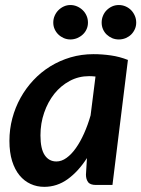

<svg xmlns="http://www.w3.org/2000/svg" viewBox="-20 -736 562 764"><path d="M17.5 0ZM427.5 0 489 -497.5C467 -506.2 444.4 -512.2 421.2 -515.5C398.1 -518.8 375 -520.5 352 -520.5C320 -520.5 289.6 -516.2 260.8 -507.8C231.9 -499.2 205.1 -487.3 180.2 -472C155.4 -456.7 133 -438.3 113 -417C93 -395.7 75.9 -372.2 61.8 -346.8C47.6 -321.2 36.7 -294 29 -265C21.3 -236 17.5 -206.2 17.5 -175.5C17.5 -144.8 21.1 -118.1 28.2 -95.2C35.4 -72.4 45.2 -53.4 57.8 -38.2C70.2 -23.1 84.9 -11.7 101.8 -4C118.6 3.7 136.7 7.5 156 7.5C190 7.5 221.2 -2.8 249.5 -23.2C277.8 -43.7 303.3 -71.7 326 -107L322 -41C322 -29.3 324.8 -19.6 330.2 -11.8C335.8 -3.9 346.3 0 362 0ZM204.5 -93.5C184.8 -93.5 169.3 -101.8 158 -118.5C146.7 -135.2 141 -161.5 141 -197.5C141 -229.2 145.9 -259.2 155.8 -287.8C165.6 -316.2 179.1 -341.2 196.2 -362.8C213.4 -384.2 233.8 -401.3 257.5 -414C281.2 -426.7 306.8 -433 334.5 -433C342.5 -433 351 -432.5 360 -431.5L340.5 -277C333.2 -251.3 324.5 -227.3 314.5 -205C304.5 -182.7 293.7 -163.2 282 -146.8C270.3 -130.2 257.9 -117.2 244.8 -107.8C231.6 -98.2 218.2 -93.5 204.5 -93.5ZM330 -646C330 -655.7 328.2 -664.8 324.5 -673.2C320.8 -681.8 315.8 -689.2 309.2 -695.5C302.8 -701.8 295.2 -706.8 286.8 -710.5C278.2 -714.2 269.3 -716 260 -716C251 -716 242.4 -714.2 234.2 -710.5C226.1 -706.8 218.8 -701.8 212.5 -695.5C206.2 -689.2 201.2 -681.8 197.5 -673.2C193.8 -664.8 192 -655.7 192 -646C192 -636.7 193.8 -627.9 197.5 -619.8C201.2 -611.6 206.2 -604.5 212.5 -598.5C218.8 -592.5 226.1 -587.8 234.2 -584.2C242.4 -580.8 251 -579 260 -579C269.3 -579 278.2 -580.8 286.8 -584.2C295.2 -587.8 302.8 -592.5 309.2 -598.5C315.8 -604.5 320.8 -611.6 324.5 -619.8C328.2 -627.9 330 -636.7 330 -646ZM522 -646C522 -655.7 520.2 -664.8 516.5 -673.2C512.8 -681.8 507.9 -689.2 501.8 -695.5C495.6 -701.8 488.2 -706.8 479.8 -710.5C471.2 -714.2 462.3 -716 453 -716C443.3 -716 434.4 -714.2 426.2 -710.5C418.1 -706.8 410.8 -701.8 404.5 -695.5C398.2 -689.2 393.2 -681.8 389.8 -673.2C386.2 -664.8 384.5 -655.7 384.5 -646C384.5 -636.7 386.2 -627.9 389.8 -619.8C393.2 -611.6 398.2 -604.5 404.5 -598.5C410.8 -592.5 418.1 -587.8 426.2 -584.2C434.4 -580.8 443.3 -579 453 -579C462.3 -579 471.2 -580.8 479.8 -584.2C488.2 -587.8 495.6 -592.5 501.8 -598.5C507.9 -604.5 512.8 -611.6 516.5 -619.8C520.2 -627.9 522 -636.7 522 -646Z"/></svg>

Font: Lato
Style: Bold Italic
Weight: 700
Italic angle: -7°
Designer: Lukasz Dziedzic
Foundry: tyPoland Lukasz Dziedzic
Version: Version 2.007; 2014-02-27